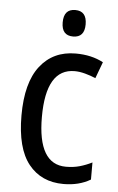

<svg xmlns="http://www.w3.org/2000/svg" viewBox="-53 -769 503 816"><g transform="rotate(5 198.5 -360.5)"><path d="M186 -674Q186 -618 235 -618Q284 -618 284 -674Q284 -731 235 -731Q186 -731 186 -674ZM364 -19V-92Q338 -79 311.5 -71.5Q285 -64 253 -64Q133 -64 133 -266Q133 -472 255 -472Q276 -472 300 -465.5Q324 -459 345 -450L371 -520Q321 -547 253 -547Q157 -547 101.5 -476Q46 -405 46 -265Q46 -125 100 -57.5Q154 10 249 10Q315 10 364 -19Z"/></g></svg>

Font: Noto Sans Display SemiCondensed
Style: Regular
Weight: 400
Width: 4
Designer: Monotype Design team
Foundry: Monotype Imaging Inc.
Version: 1.000